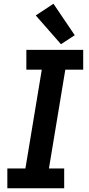

<svg xmlns="http://www.w3.org/2000/svg" viewBox="-20 -1000 472 1020"><path d="M19 0H321V-105H240L327 -630H422V-735H120V-630H202L115 -105H19ZM304 -765 377 -813 264 -980 170 -918Z"/></svg>

Font: Iosevka Sparkle
Style: Bold Italic
Weight: 700
Italic angle: -9°
Designer: Belleve Invis
Foundry: Belleve Invis
Version: Version 4.5.0; ttfautohint (v1.8.3)